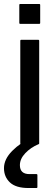

<svg xmlns="http://www.w3.org/2000/svg" viewBox="-38 -725 280 965"><path d="M164 -700V-610Q164 -605 159 -605H64Q59 -605 59 -610V-700Q59 -705 64 -705H159Q164 -705 164 -700ZM159 -520V-5Q159 0 154 0H69Q64 0 64 -5V-520Q64 -525 69 -525H154Q159 -525 159 -520ZM150 155V215Q150 220 145 220H105Q42 220 12 192Q-18 164 -18 120Q-18 75.5 23 33.8Q64 -8 124 -35L155 0Q116 16.5 89 45Q62 73.5 62 105Q62 150 110 150H145Q150 150 150 155Z"/></svg>

Font: MFEK Sans
Style: Regular
Weight: 400
Designer: Owen Earl
Foundry: indestructible type*
Version: Version 0.001; ttfautohint (v1.8.4.7-5d5b)